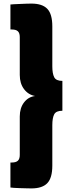

<svg xmlns="http://www.w3.org/2000/svg" viewBox="-20 -888 394 1068"><path d="M327 -272Q292 -272 281.5 -252Q271 -232 271 -192V33Q271 102 243 131Q215 160 155 160Q146 160 128 159.5Q110 159 91.5 158.5Q73 158 57.5 157Q42 156 38 155V16H45Q69 16 79.5 6Q90 -4 90 -26V-240Q90 -287 113.5 -318Q137 -349 175 -354Q137 -361 113.5 -392.5Q90 -424 90 -471V-682Q90 -704 79.5 -714Q69 -724 45 -724H38V-863Q42 -864 57.5 -864.5Q73 -865 91.5 -866Q110 -867 128 -867.5Q146 -868 155 -868Q215 -868 243 -839Q271 -810 271 -741V-519Q271 -479 281.5 -458.5Q292 -438 327 -438Z"/></svg>

Font: Encode Sans Wide
Style: Black
Weight: 900
Designer: Pablo Impallari, Andres Torresi
Foundry: Pablo Impallari, Andres Torresi
Version: Version 1.000; ttfautohint (v1.00) -l 8 -r 50 -G 200 -x 14 -